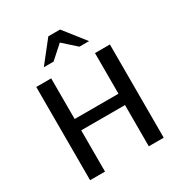

<svg xmlns="http://www.w3.org/2000/svg" viewBox="-217 -1114 1195 1268"><g transform="rotate(-30 381.0 -480.5)"><path d="M100.1 -710.9H213.9V-400.9H547.9V-710.9H661.6V0H547.9V-314.5H213.9V0H100.1ZM208.5 -798.8 336.4 -960.9H425.8L553.7 -798.8H480L358.9 -907.2H403.8L282.7 -798.8Z"/></g></svg>

Font: Monda Medium
Style: Regular
Weight: 500
Designer: Vernon Adams
Foundry: Vernon Adams
Version: Version 2.200